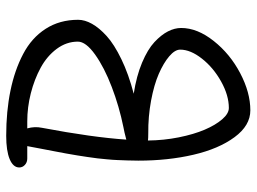

<svg xmlns="http://www.w3.org/2000/svg" viewBox="-124 -687 827 619"><g transform="rotate(-90 289.5 -377.5)"><path d="M243.2 16.1Q194.3 16.1 156.7 -34.9Q119.1 -85.9 100.1 -167.5Q81.1 -249 81.1 -345.2Q81.1 -363.3 81.8 -381.1Q82.5 -398.9 83 -412.8Q83.5 -426.8 85.4 -446.3Q87.4 -465.8 88.4 -476.3Q89.4 -486.8 93 -509.8Q96.7 -532.7 97.9 -541.5Q99.1 -550.3 104.2 -578.1Q109.4 -606 111.1 -614.7Q112.8 -623.5 119.4 -658Q126 -692.4 127.9 -703.1H87.9Q75.7 -703.1 67.4 -710.7Q59.1 -718.3 59.1 -729Q59.1 -748.5 85.9 -759.8Q112.8 -771 161.1 -771Q240.2 -771 306.6 -757.3Q373 -743.7 425 -716.3Q477.1 -689 506.1 -643.8Q535.2 -598.6 535.2 -539.1Q535.2 -517.6 522.2 -494.4Q509.3 -471.2 482.7 -447Q456.1 -422.9 408.2 -399.7Q360.4 -376.5 296.9 -359.9Q354 -351.1 397 -333Q439.9 -314.9 463.4 -293Q486.8 -271 497.8 -249.5Q508.8 -228 508.8 -207Q508.8 -154.8 467 -102.1Q425.3 -49.3 363 -16.6Q300.8 16.1 243.2 16.1ZM187 -655.8Q156.2 -492.7 148.9 -383.8Q174.3 -390.6 189 -393.1Q255.9 -406.7 318.6 -430.7Q381.3 -454.6 423.1 -484.4Q464.8 -514.2 464.8 -540Q464.8 -576.7 441.4 -608.2Q418 -639.6 380.6 -659.9Q343.3 -680.2 298.1 -691.7Q252.9 -703.1 208 -703.1H185.1Q191.9 -679.2 187 -655.8ZM168.9 -313Q152.8 -313 146 -314Q146.5 -263.2 156.2 -214.6Q166 -166 180.9 -131.1Q195.8 -96.2 214.4 -74.7Q232.9 -53.2 251 -53.2Q291.5 -53.2 336.2 -78.1Q380.9 -103 409.9 -139.9Q439 -176.8 439 -210Q439 -227.1 417.5 -245.4Q396 -263.7 360.8 -279.1Q325.7 -294.4 274.4 -304Q223.1 -313.5 168.9 -313Z"/></g></svg>

Font: Shantell Sans Irregular Bouncy
Style: Regular
Weight: 300
Designer: Stephen Nixon, Anya Danilova, Shantell Martin
Foundry: Arrow Type
Version: Version 1.006;[9816181b4]